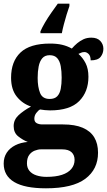

<svg xmlns="http://www.w3.org/2000/svg" viewBox="-27 -786 580 1040"><path d="M222 234Q107 234 50 200Q-7 166 -7 100Q-7 66 9.5 41Q26 16 55.5 1Q85 -14 123 -17Q96 -28 71.5 -47.5Q47 -67 47 -103Q47 -137 73 -161.5Q99 -186 141 -209Q95 -224 64 -262.5Q33 -301 33 -365Q33 -453 84 -501.5Q135 -550 244 -550Q281 -550 309 -543.5Q337 -537 362 -523Q376 -539 391.5 -552Q407 -565 425.5 -573.5Q444 -582 468 -582Q500 -582 516.5 -564Q533 -546 533 -522Q533 -497 518 -478Q503 -459 464 -459Q464 -483 453 -493.5Q442 -504 431 -504Q420 -504 412.5 -500.5Q405 -497 398 -494Q421 -474 436.5 -444Q452 -414 452 -370Q452 -289 402 -238.5Q352 -188 244 -188Q234 -188 216.5 -189.5Q199 -191 190 -193Q180 -188 169.5 -174Q159 -160 159 -143Q159 -126 171.5 -119Q184 -112 203 -112H314Q379 -112 421 -94Q463 -76 483.5 -42Q504 -8 504 41Q504 131 435 182.5Q366 234 222 234ZM225 172Q275 172 308.5 161Q342 150 359.5 129Q377 108 377 80Q377 54 360.5 38.5Q344 23 310 23H194Q179 23 161 30Q143 37 131 53.5Q119 70 119 99Q119 123 132.5 139.5Q146 156 170.5 164Q195 172 225 172ZM242 -250Q269 -250 283 -264.5Q297 -279 302 -305Q307 -331 307 -365Q307 -400 302 -427.5Q297 -455 283 -471Q269 -487 242 -487Q216 -487 202 -470.5Q188 -454 182.5 -426.5Q177 -399 177 -364Q177 -315 190 -282.5Q203 -250 242 -250ZM192 -616Q201 -637 216.5 -663.5Q232 -690 251 -717Q270 -744 286 -766H349V-753Q342 -734 334 -707.5Q326 -681 319 -654.5Q312 -628 308 -606H192Z"/></svg>

Font: Noto Serif Khmer SemiCondensed ExtraBold
Style: Regular
Weight: 800
Width: 4
Designer: Danh Hong and the Monotype Design Team
Foundry: Monotype Imaging Inc.
Version: Version 2.004